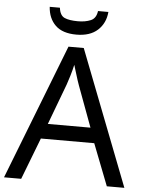

<svg xmlns="http://www.w3.org/2000/svg" viewBox="-60 -966 760 1014"><g transform="rotate(5 319.5 -459.0)"><path d="M545 0 459 -221H176L91 0H0L279 -717H360L638 0ZM352 -517Q349 -525 342 -546Q335 -567 328.5 -589.5Q322 -612 318 -624Q311 -593 302 -563.5Q293 -534 287 -517L206 -301H432ZM473 -918Q468 -858 427.5 -821Q387 -784 315 -784Q241 -784 203.5 -820.5Q166 -857 162 -918H216Q221 -877 246 -866Q271 -855 317 -855Q356 -855 384.5 -867Q413 -879 418 -918Z"/></g></svg>

Font: Noto Sans Tamil Supplement
Style: Regular
Weight: 400
Designer: Ek Type
Foundry: Ek Type
Version: Version 2.001; ttfautohint (v1.8.4.7-5d5b)